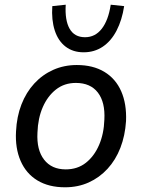

<svg xmlns="http://www.w3.org/2000/svg" viewBox="-20 -786 602 815"><path d="M256 9Q187 9 139 -20Q91 -49 67.5 -103Q44 -157 48 -228Q51 -291 71 -342.5Q91 -394 125.5 -431.5Q160 -469 206 -489.5Q252 -510 306 -510Q375 -510 423 -481Q471 -452 494.5 -398.5Q518 -345 515 -272Q511 -210 491 -158.5Q471 -107 436.5 -69.5Q402 -32 356.5 -11.5Q311 9 256 9ZM259 -67Q309 -67 344.5 -95Q380 -123 400.5 -170.5Q421 -218 423 -278Q427 -352 395.5 -393Q364 -434 302 -434Q253 -434 217.5 -406Q182 -378 161.5 -331Q141 -284 139 -223Q135 -150 167 -108.5Q199 -67 259 -67ZM335 -564Q290 -564 258.5 -588Q227 -612 212.5 -656.5Q198 -701 202 -760L259 -766Q255 -700 275.5 -664Q296 -628 341 -628Q384 -628 412 -664Q440 -700 450 -766L507 -760Q498 -701 475 -656.5Q452 -612 416.5 -588Q381 -564 335 -564Z"/></svg>

Font: Nunitoga
Style: Medium Italic
Weight: 500
Italic angle: -9°
Designer: Vernon Adams
Foundry: Vernon Adams
Version: Version 1.0